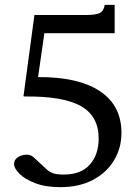

<svg xmlns="http://www.w3.org/2000/svg" viewBox="-20 -762 571 792"><path d="M229 10Q168 10 125 -6.5Q82 -23 60 -45.5Q38 -68 38 -85Q38 -103 53 -113Q68 -123 87.5 -124Q107 -125 120 -112L174 -62Q184 -53 198.5 -47.5Q213 -42 244 -42Q314 -42 350.5 -83Q387 -124 387 -191Q387 -283 313.5 -324.5Q240 -366 79 -364L77 -366L122 -700H330Q376 -700 392 -708.5Q408 -717 412 -742H453V-625H163L137 -444Q303 -445 392 -386Q481 -327 481 -214Q481 -151 450 -100Q419 -49 362.5 -19.5Q306 10 229 10Z"/></svg>

Font: Hedvig Letters Serif 12pt
Style: Regular
Weight: 400
Designer: Alexander Örn & Tor Weibull
Foundry: Kanon Foundry
Version: Version 1.000; ttfautohint (v1.8.4.7-5d5b)